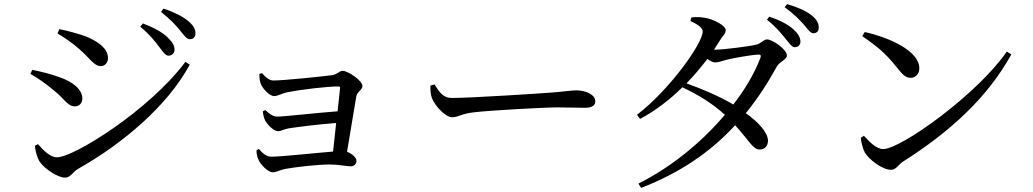

<svg xmlns="http://www.w3.org/2000/svg" viewBox="-20 -845 5030 935"><path d="M754 -618C774 -593 785 -574 800 -574C817 -574 830 -586 830 -604C830 -623 820 -640 796 -663C771 -688 728 -711 676 -731L663 -715C707 -679 734 -645 754 -618ZM855 -699C876 -674 888 -654 905 -654C921 -654 932 -665 932 -683C932 -704 920 -723 895 -744C869 -765 829 -786 776 -803L764 -787C810 -751 834 -724 855 -699ZM260 -682C289 -665 330 -638 365 -607C418 -562 437 -523 471 -523C492 -523 506 -541 506 -561C506 -605 468 -638 400 -667C352 -684 305 -696 269 -703ZM883 -544C706 -307 339 -79 258 -79C223 -79 191 -114 165 -143L150 -135C151 -116 160 -78 173 -58C197 -23 261 20 296 20C324 20 335 -8 359 -22C579 -146 795 -329 904 -530ZM128 -485C166 -464 201 -439 242 -405C292 -366 309 -327 344 -327C370 -327 381 -347 381 -365C381 -410 334 -447 270 -469C223 -486 184 -495 137 -505Z M1240 -120 1229 -113C1229 -96 1233 -79 1238 -69C1246 -48 1282 -6 1309 -6C1324 -6 1345 -17 1366 -22C1424 -32 1523 -44 1588 -44C1625 -44 1670 -35 1688 -35C1703 -35 1716 -45 1716 -63C1716 -77 1694 -97 1670 -106L1715 -375C1719 -399 1745 -407 1745 -426C1745 -453 1674 -500 1649 -500C1631 -500 1624 -483 1598 -479C1553 -473 1362 -453 1312 -453C1289 -453 1272 -471 1256 -489L1243 -485C1243 -472 1244 -456 1248 -442C1254 -420 1290 -377 1315 -377C1332 -377 1351 -389 1376 -395C1444 -409 1572 -424 1628 -424C1634 -424 1637 -422 1636 -416L1624 -303C1528 -296 1361 -277 1330 -277C1308 -277 1289 -293 1272 -309L1260 -303C1261 -289 1265 -271 1271 -259C1281 -239 1313 -206 1334 -206C1349 -206 1362 -216 1386 -220C1440 -228 1534 -240 1617 -246L1602 -107C1515 -100 1351 -82 1302 -82C1274 -82 1258 -101 1240 -120Z M2096 -434 2076 -428C2076 -407 2076 -386 2084 -366C2099 -328 2150 -274 2181 -274C2213 -274 2225 -291 2287 -298C2362 -307 2627 -322 2693 -322C2757 -322 2792 -320 2828 -320C2864 -320 2879 -332 2879 -352C2879 -384 2832 -405 2787 -405C2762 -405 2729 -399 2662 -394C2612 -390 2275 -368 2181 -368C2136 -368 2119 -398 2096 -434Z M3804 -658C3824 -634 3836 -615 3851 -615C3868 -616 3878 -627 3878 -643C3877 -664 3867 -681 3843 -703C3817 -726 3777 -747 3726 -764L3715 -749C3759 -714 3783 -684 3804 -658ZM3892 -728C3914 -704 3924 -683 3942 -683C3958 -684 3968 -694 3967 -712C3967 -734 3955 -753 3929 -773C3902 -793 3867 -809 3813 -825L3801 -810C3849 -775 3870 -752 3892 -728ZM3089 49 3102 70C3294 -4 3441 -106 3560 -235C3631 -157 3647 -116 3680 -117C3704 -117 3720 -134 3720 -161C3718 -203 3671 -251 3612 -294C3669 -364 3718 -439 3763 -521C3776 -545 3812 -554 3812 -575C3812 -605 3741 -653 3716 -653C3697 -653 3688 -633 3660 -627C3633 -620 3505 -603 3461 -603H3457L3485 -647C3500 -672 3514 -680 3514 -699C3514 -719 3457 -752 3409 -759C3384 -763 3365 -762 3347 -760L3342 -743C3376 -727 3402 -710 3402 -692C3402 -632 3236 -403 3082 -286L3097 -266C3171 -305 3241 -359 3303 -420C3381 -383 3450 -341 3510 -286C3400 -156 3253 -33 3089 49ZM3323 -439C3360 -477 3394 -518 3425 -558C3439 -548 3452 -541 3462 -541C3478 -541 3497 -548 3518 -554C3551 -562 3639 -578 3672 -579C3683 -580 3688 -576 3683 -563C3656 -492 3611 -413 3551 -336C3486 -375 3399 -412 3323 -439Z M4191 -689 4179 -669C4270 -607 4304 -571 4352 -511C4377 -479 4393 -466 4414 -466C4439 -466 4457 -485 4457 -512C4457 -597 4312 -662 4191 -689ZM4883 -594C4740 -386 4367 -119 4281 -119C4248 -119 4215 -153 4187 -184L4172 -174C4173 -154 4182 -120 4192 -101C4213 -68 4276 -18 4320 -18C4344 -18 4356 -45 4379 -59C4601 -200 4786 -365 4905 -580Z"/></svg>

Font: Noto Serif KR Medium
Style: Regular
Weight: 500
Designer: Ryoko NISHIZUKA 西塚涼子 (kana & ideographs); Frank Grießhammer (Latin, Greek & Cyrillic); Wenlong ZHANG 张文龙 (bopomofo); San
Foundry: Adobe
Version: Version 2.001;hotconv 1.1.0;makeotfexe 2.6.0